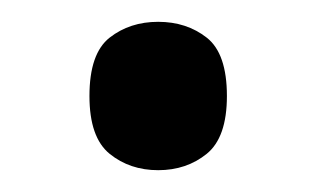

<svg xmlns="http://www.w3.org/2000/svg" viewBox="-20 -149 290 176"><path d="M125 7Q99 7 80.5 -8Q62 -23 62 -61Q62 -100 80.5 -114.5Q99 -129 125 -129Q151 -129 169.5 -114.5Q188 -100 188 -61Q188 -23 169.5 -8Q151 7 125 7Z"/></svg>

Font: NotoSerif-Regular
Style: Regular
Weight: 400
Designer: Monotype Design Team
Foundry: Monotype Imaging Inc.
Version: Version 2.007; ttfautohint (v1.8) -l 8 -r 50 -G 200 -x 14 -D